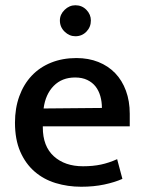

<svg xmlns="http://www.w3.org/2000/svg" viewBox="-20 -701 549 731"><path d="M474 -220H143V-216Q143 -144 185 -106Q227 -68 296 -68Q334 -68 364.5 -74.5Q395 -81 426 -95L446 -20Q417 -7 377 1.5Q337 10 289 10Q238 10 192 -4Q146 -18 111.5 -48Q77 -78 57 -124Q37 -170 37 -234Q37 -289 53.5 -334.5Q70 -380 100.5 -412.5Q131 -445 174.5 -462.5Q218 -480 271 -480Q317 -480 354.5 -465Q392 -450 418.5 -422.5Q445 -395 459.5 -355.5Q474 -316 474 -268ZM368 -290Q368 -314 362 -335Q356 -356 344 -371.5Q332 -387 312.5 -396.5Q293 -406 266 -406Q216 -406 184.5 -374Q153 -342 146 -288ZM208 -623Q208 -646 226 -663.5Q244 -681 267 -681Q292 -681 309 -663.5Q326 -646 326 -623Q326 -598 309 -580.5Q292 -563 267 -563Q244 -563 226 -580.5Q208 -598 208 -623Z"/></svg>

Font: Mukta Medium
Style: Regular
Weight: 500
Designer: Girish Dalvi and Yashodeep Gholap
Foundry: Ek Type
Version: Version 2.538;PS 1.002;hotconv 16.6.51;makeotf.lib2.5.65220;